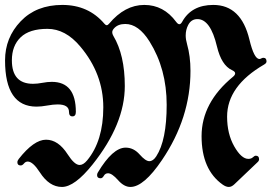

<svg xmlns="http://www.w3.org/2000/svg" viewBox="-48 -738 1098 768"><path d="M-27.8 -496.6Q-27.8 -587.4 34.7 -652.8Q97.2 -718.3 201.4 -718.3Q305.7 -718.3 369.6 -643.1Q374.5 -637.2 378.9 -637.2Q383.3 -637.2 388.2 -643.1Q451.2 -718.3 529.1 -718.3Q606.9 -718.3 656.7 -650.4Q663.6 -641.1 669.4 -641.1Q675.3 -641.1 680.7 -650.9Q717.8 -718.3 805.2 -718.3Q916.5 -718.3 949.7 -579.6Q968.3 -502 989.7 -502Q993.2 -502 997.3 -504.4Q1001.5 -506.8 1005.4 -506.8Q1018.1 -506.8 1018.1 -492.2Q1018.1 -485.4 1008.8 -480Q860.4 -394 860.4 -271.5Q860.4 -202.6 888.9 -152.6Q917.5 -102.5 945.3 -102.5Q957 -102.5 963.6 -108.9Q970.2 -115.2 975.1 -115.2Q988.3 -115.2 988.3 -101.1Q988.3 -94.7 982.4 -89.4L889.6 -1Q878.4 9.8 867.2 9.8Q856 9.8 842.8 0.5Q758.3 -59.1 758.3 -193.4Q758.3 -327.6 884.3 -431.2Q892.6 -438 892.6 -444.8Q892.6 -451.7 879.9 -457.5Q837.9 -476.6 819.8 -552.2Q793.9 -661.6 741.7 -661.6Q716.8 -661.6 704.6 -637.7Q694.8 -618.7 694.8 -596.2Q694.8 -580.1 700.2 -561.5Q713.9 -513.2 713.9 -454.6Q713.9 -266.1 600.1 -98.1Q527.3 9.8 473.6 9.8Q448.2 9.8 424.1 -17.6Q399.9 -44.9 384.3 -44.9Q373 -44.9 367.4 -34.9Q361.8 -24.9 354.5 -24.9Q340.3 -24.9 340.3 -37.6Q340.3 -43 343.3 -47.9Q402.8 -147.5 454.6 -147.5Q486.3 -147.5 510.3 -120.4Q534.2 -93.3 549.3 -93.3Q564.5 -93.3 577.1 -112.8Q618.7 -176.8 618.7 -318.8Q618.7 -462.4 550.3 -571.8Q506.3 -642.1 453.1 -642.1Q423.3 -642.1 407.7 -624Q400.9 -616.2 400.9 -609.1Q400.9 -602.1 405.3 -594.7Q451.2 -518.1 451.2 -394Q451.2 -241.7 322.3 -80.1Q250.5 9.8 199.7 9.8Q148.9 9.8 111.3 -48.8Q83.5 -91.8 63 -91.8Q54.2 -91.8 47.9 -84Q41.5 -76.2 34.7 -76.2Q21.5 -76.2 21.5 -88.9Q21.5 -95.2 26.9 -102.1Q87.4 -179.2 136.2 -179.2Q185.1 -179.2 222.7 -120.6Q250 -78.1 270.5 -78.1Q285.2 -78.1 300.3 -96.2Q365.2 -174.3 365.2 -308.6Q365.2 -442.9 272.9 -552.2Q213.9 -622.6 141.8 -622.6Q69.8 -622.6 34.7 -588.9Q-0.5 -555.2 -0.5 -496.6Q-0.5 -402.8 84 -402.8Q101.1 -402.8 121.6 -406.7Q142.1 -410.6 159.2 -410.6Q255.4 -410.6 255.4 -290.5Q255.4 -272.5 241.7 -272.5Q228 -272.5 228 -290.5Q228 -320.3 182.6 -320.3Q165 -320.3 141.1 -315.9Q117.2 -311.5 98.1 -311.5Q-27.8 -311.5 -27.8 -496.6Z"/></svg>

Font: UnifrakturMaguntia18
Style: Book
Weight: 400
Designer: j. 'mach' wust, Gerrit Ansmann, Georg Duffner, based on a font by Peter Wiegel, original typeface by Carl Albert Fahrenw
Version: Version 2017-03-19